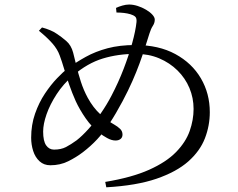

<svg xmlns="http://www.w3.org/2000/svg" viewBox="-20 -788 1040 838"><path d="M149.8 -653.8 163.4 -668.1Q181.4 -663.5 199.2 -656Q217.1 -648.6 230 -639.1Q247.3 -627.8 269 -609.3Q290.7 -590.8 299.3 -558.1Q305.3 -535.4 313.3 -501.6Q321.2 -467.8 333 -431.2Q344.9 -394.5 362.8 -361.4Q386.5 -318 417.8 -289.3Q449.1 -260.7 478.9 -244.1Q493.1 -236.1 503.9 -225.8Q514.7 -215.5 514.7 -200.8Q514.7 -188.3 506.2 -181.5Q497.7 -174.7 484.3 -174.7Q466.9 -174.7 447.3 -185.7Q427.6 -196.7 415.2 -206.7Q380.6 -233 354 -271.4Q327.4 -309.8 310.4 -346.8Q294.6 -382.3 282.1 -418.3Q269.6 -454.2 259.9 -487.2Q250.2 -520.2 240.8 -545.3Q230.9 -573.4 208.3 -598.9Q185.7 -624.4 149.8 -653.8ZM488.4 -733.4 486.4 -753.5Q498.1 -759.1 513.8 -763.6Q529.5 -768.2 543.6 -768.2Q561.3 -768.2 580.8 -762Q600.2 -755.8 617.4 -745.6Q634.6 -735.5 645 -724Q655.5 -712.4 655.5 -702.5Q655.5 -687.9 647.1 -675.2Q638.7 -662.5 632.3 -641.8Q622.8 -611.5 612.4 -579.1Q602 -546.7 589 -510.9Q575.9 -475.2 558 -434.4Q540.1 -393.5 515 -346.3Q485.2 -290.5 458.7 -250.4Q432.2 -210.2 404.4 -180.3Q376.6 -150.4 341.8 -123.7Q312.4 -101.3 277.4 -84Q242.5 -66.7 199.8 -66.7Q171.4 -66.7 152.5 -84.2Q133.6 -101.6 124.8 -129.2Q116 -156.8 116 -186.9Q116 -243 133 -291.8Q150.1 -340.6 176.2 -379.7Q202.3 -418.7 229.3 -446.7Q256.3 -474.7 275.1 -489.4Q312.1 -516.5 354.3 -539.8Q396.4 -563.2 449.5 -577.4Q502.5 -591.5 570.7 -591.5Q672.6 -591.5 745.3 -552Q817.9 -512.5 856.8 -446.1Q895.7 -379.7 895.7 -298.4Q895.7 -239.6 874.4 -184.3Q853.1 -129 801.9 -83.5Q750.6 -38.1 663.3 -8Q576 22 443.9 29.5L439.3 6Q555.5 -13.3 630.6 -46.9Q705.7 -80.5 748.3 -124.2Q790.9 -167.9 807.9 -216.3Q824.9 -264.6 824.9 -312.5Q824.9 -360.6 806.8 -403.8Q788.6 -447 754.8 -480.4Q721 -513.8 674.8 -533.4Q628.7 -552.9 572.5 -552.9Q495.7 -552.9 428.7 -532.6Q361.7 -512.3 298.8 -458.2Q256.6 -422 227.3 -377Q198.1 -332 183.2 -289.3Q168.3 -246.5 168.3 -213.7Q168.3 -172.2 181.4 -153.6Q194.5 -135 215.7 -135Q246.1 -135 267.5 -146Q288.8 -157 314.3 -175.5Q339.1 -194.9 366.7 -225.6Q394.3 -256.3 420.5 -294Q446.6 -331.8 466.9 -371Q496.9 -428.3 519.8 -487.9Q542.6 -547.4 557.2 -600.7Q571.8 -653.9 575.8 -691.8Q577.3 -708.8 570.1 -715.3Q562.8 -721.8 549.4 -725.8Q536 -729.8 521 -731.5Q506 -733.2 488.4 -733.4Z"/></svg>

Font: Source Han Serif JP VF
Style: Regular
Weight: 250
Designer: Ryoko NISHIZUKA 西塚涼子 (kana & ideographs); Frank Grießhammer (Latin, Greek & Cyrillic); Wenlong ZHANG 张文龙 (bopomofo); San
Foundry: Adobe
Version: Version 2.001;hotconv 1.1.0;makeotfexe 2.6.0